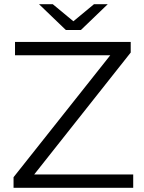

<svg xmlns="http://www.w3.org/2000/svg" viewBox="-20 -901 691 921"><path d="M45 0V-51L509 -636H52V-700H607V-649L144 -64H619V0ZM167 -881H233L332 -799L431 -881H497L368 -757H296Z"/></svg>

Font: Belfius21
Style: Regular
Weight: 400
Designer: Montserrat's base design by Julieta Ulanovsky, modified by Coast SPRL for Belfius Bank NV.
Foundry: Montserrat's base design by Julieta Ulanovsky, modified by Coast SPRL for Belfius Bank NV.
Version: Version 2.000;FEAKit 1.0